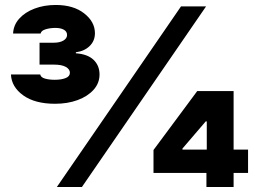

<svg xmlns="http://www.w3.org/2000/svg" viewBox="-20 -753 1039 773"><path d="M208.8 0 708.8 -727.3H809.7L309.7 0ZM598 -56.8V-149.1L774.1 -386.4H920.5V-150.6H978.7V-56.8H920.5V0H811.1V-56.8ZM812.5 -150.6V-264.2H808.2L714.5 -154.8V-150.6ZM201.7 -335.2Q120.7 -335.2 73.5 -369.1Q26.3 -403.1 24.1 -453.1H142Q144.2 -441.4 161 -436.6Q177.9 -431.8 200.3 -431.8Q226.9 -431.8 244.1 -438.6Q261.4 -445.3 261.4 -460.2Q261.4 -474.1 245.2 -483.5Q229 -492.9 196 -492.9H139.2V-581H196Q220.5 -581 235.3 -589.7Q250 -598.4 250 -612.2Q250 -626.1 237.2 -633.3Q224.4 -640.6 203.1 -640.6Q181.8 -640.6 163.7 -635.1Q145.6 -629.6 143.5 -617.9H32.7Q34.1 -652 57.4 -677.9Q80.6 -703.8 119.1 -718.4Q157.7 -733 204.5 -733Q275.9 -733 319.1 -699Q362.2 -665.1 362.2 -619.3Q362.2 -588.4 340.9 -567.6Q319.6 -546.9 285.5 -542.6V-538.4Q332.4 -535.2 356.5 -512.3Q380.7 -489.3 380.7 -453.1Q380.7 -418.3 356.9 -391.7Q333.1 -365.1 292.6 -350.1Q252.1 -335.2 201.7 -335.2Z"/></svg>

Font: Inter UI Black
Style: Regular
Weight: 900
Designer: Rasmus Andersson
Foundry: rsms
Version: 3.2;8d6f07862